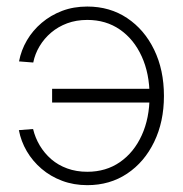

<svg xmlns="http://www.w3.org/2000/svg" viewBox="-20 -551 555 581"><path d="M244.1 9.3Q203.1 9.3 168 -3.9Q132.8 -17.1 105.7 -40.3Q78.6 -63.5 61 -93.5Q43.5 -123.5 37.1 -157.2L80.1 -160.6Q86.4 -134.3 100.3 -110.8Q114.3 -87.4 135 -69.3Q155.8 -51.3 183.3 -41.3Q210.9 -31.2 244.1 -31.2Q300.8 -31.2 343 -60.5Q385.3 -89.8 408.9 -141.6Q432.6 -193.4 432.6 -260.7Q432.6 -328.1 408.9 -380.1Q385.3 -432.1 343 -461.4Q300.8 -490.7 244.1 -490.7Q210.9 -490.7 183.3 -480.5Q155.8 -470.2 134.8 -452.4Q113.8 -434.6 99.9 -411.4Q85.9 -388.2 80.6 -361.8L37.6 -365.2Q43.9 -398.9 61.5 -429Q79.1 -459 106.2 -481.9Q133.3 -504.9 168 -518.1Q202.6 -531.2 244.1 -531.2Q312.5 -531.2 364.7 -496.3Q417 -461.4 446.5 -400.4Q476.1 -339.4 476.1 -260.7Q476.1 -182.6 446.5 -121.6Q417 -60.5 364.7 -25.6Q312.5 9.3 244.1 9.3ZM444.3 -240.7H137.7V-282.2H444.3Z"/></svg>

Font: Inter 28pt ExtraLight
Style: Regular
Weight: 250
Designer: Rasmus Andersson
Foundry: rsms
Version: Version 4.001;git-66647c0bb